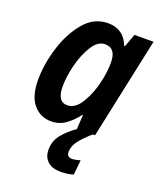

<svg xmlns="http://www.w3.org/2000/svg" viewBox="-145 -645 809 969"><g transform="rotate(20 260.0 -160.5)"><path d="M160 -176Q160 -231 176.5 -294.5Q193 -358 222 -403.5Q251 -449 289 -449Q348 -449 348 -372Q348 -348 345 -322Q342 -296 334 -262Q320 -200 288.5 -147Q257 -94 213 -94Q160 -94 160 -176ZM304 0Q258 32 230 67Q202 102 202 149Q202 187 226.5 210Q251 233 296 233Q336 233 365 223L373 144Q345 152 329 152Q301 152 301 123Q302 91 325 62Q348 33 386 0H398L514 -544H412L386 -474H382Q351 -554 268 -554Q192 -554 139.5 -491Q87 -428 59.5 -338Q32 -248 32 -166Q32 -77 69.5 -33.5Q107 10 163 10Q208 10 241 -13.5Q274 -37 302 -74H306L301 0Z"/></g></svg>

Font: Noto Sans UI SemiCondensed
Style: Bold Italic
Weight: 700
Width: 4
Designer: Monotype Design Team
Foundry: Monotype Imaging Inc.
Version: 1.001